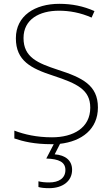

<svg xmlns="http://www.w3.org/2000/svg" viewBox="-20 -744 584 1004"><path d="M357 144C357 95 322 67 266 63L294 8C407 -5 492 -68 492 -182C492 -299 410 -338 283 -379C177 -414 103 -444 103 -545C103 -643 186 -688 288 -688C343 -688 400 -678 459 -652L474 -686C416 -712 356 -724 290 -724C163 -724 63 -662 63 -544C63 -426 142 -386 259 -348C383 -307 452 -275 452 -181C452 -75 363 -26 252 -26C172 -26 107 -41 55 -61V-20C102 -4 160 10 249 10C253 10 257 10 261 10L222 85C289 87 322 104 322 145C322 188 288 210 237 210C214 210 197 208 181 204V234C195 238 213 240 237 240C308 240 357 203 357 144Z"/></svg>

Font: Noto Sans Telugu ExtraLight
Style: Regular
Weight: 200
Designer: Jelle Bosma - Monotype Design Team
Foundry: Monotype Imaging Inc.
Version: Version 2.005